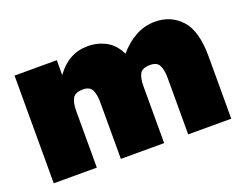

<svg xmlns="http://www.w3.org/2000/svg" viewBox="-88 -701 1112 871"><g transform="rotate(-20 467.5 -266.0)"><path d="M634 -355Q594 -355 583 -333.5Q572 -312 572 -276V0H363V-274Q363 -311 352 -333Q341 -355 309 -355Q270 -355 258.5 -333Q247 -311 247 -276V0H39V-520H243V-448Q303 -532 395 -532Q444 -532 483.5 -510.5Q523 -489 546 -441Q580 -482 624.5 -507Q669 -532 720 -532Q797 -532 846.5 -478Q896 -424 896 -301V0H688V-274Q688 -311 677 -333Q666 -355 634 -355Z"/></g></svg>

Font: Aspekta 1000
Style: Regular
Weight: 1000
Designer: Ivo Dolenc
Version: Version 2.000